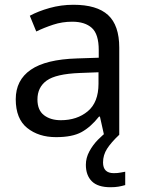

<svg xmlns="http://www.w3.org/2000/svg" viewBox="-20 -565 601 805"><path d="M288 -545Q386 -545 433 -502Q480 -459 480 -365V0H416L399 -76H395Q360 -32 321.5 -11Q283 10 215 10Q142 10 94 -28.5Q46 -67 46 -149Q46 -229 109 -272.5Q172 -316 303 -320L394 -323V-355Q394 -422 365 -448Q336 -474 283 -474Q241 -474 203 -461.5Q165 -449 132 -433L105 -499Q140 -518 188 -531.5Q236 -545 288 -545ZM314 -259Q214 -255 175.5 -227Q137 -199 137 -148Q137 -103 164.5 -82Q192 -61 235 -61Q303 -61 348 -98.5Q393 -136 393 -214V-262ZM412 116Q412 161 457 161Q474 161 485.5 158.5Q497 156 505 155V211Q491 215 477 217.5Q463 220 443 220Q390 220 365 195Q340 170 340 126Q340 97 354.5 70Q369 43 390.5 21Q412 -1 432 -15L480 0Q446 32 429 58.5Q412 85 412 116Z"/></svg>

Font: Noto Sans Batak
Style: Regular
Weight: 400
Designer: Monotype Design Team
Foundry: Monotype Imaging Inc.
Version: Version 2.002; ttfautohint (v1.8.4.7-5d5b)